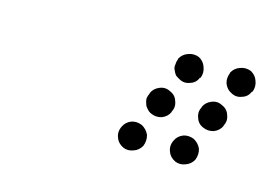

<svg xmlns="http://www.w3.org/2000/svg" viewBox="-42 -637 473 332"><g transform="rotate(15 194.0 -471.5)"><path d="M195 -379Q204 -375 214 -379Q223 -382 228 -391Q232 -401 229 -411Q225 -420 216 -425Q206 -429 197 -426Q187 -422 183 -413Q178 -403 182 -393Q185 -384 195 -379ZM288 -379Q297 -375 307 -379Q316 -382 321 -391Q325 -401 322 -411Q318 -420 309 -425Q299 -429 290 -426Q280 -422 276 -413Q271 -403 275 -393Q278 -384 288 -379ZM214 -462Q215 -458 219 -454Q222 -450 227 -448Q236 -444 246 -447Q256 -451 260 -460V-461Q265 -470 261 -480Q258 -490 248 -494Q239 -499 229 -495Q219 -491 215 -482V-481Q213 -477 212 -472Q212 -467 214 -462ZM320 -448Q329 -444 339 -447Q349 -451 353 -460V-461Q358 -470 354 -480Q351 -490 341 -494Q332 -499 322 -495Q312 -491 308 -482V-481Q303 -472 307 -462Q310 -452 320 -448ZM246 -532Q248 -527 251 -523Q255 -520 259 -518Q268 -513 278 -517Q288 -520 292 -530H293Q297 -540 293 -550Q290 -559 281 -564Q271 -568 261 -564Q252 -561 247 -552V-551Q245 -546 245 -541Q244 -536 246 -532ZM352 -518Q361 -513 371 -517Q381 -520 385 -530H386Q390 -540 386 -550Q383 -559 374 -564Q364 -568 354 -564Q345 -561 340 -552V-551Q336 -541 339 -532Q343 -522 352 -518Z"/></g></svg>

Font: FRB American Cursive Guidelines Arrows Dotted Black
Style: Bold Italic
Weight: 900
Italic angle: -25°
Version: Version 2.0;Modular Font Editor K font №1